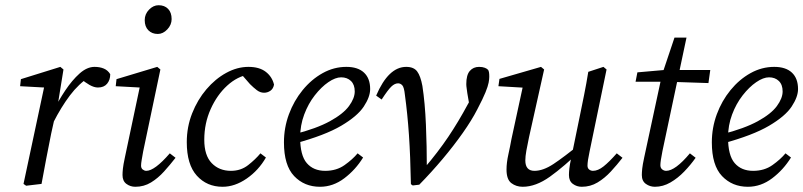

<svg xmlns="http://www.w3.org/2000/svg" viewBox="-20 -704 3075 735"><path d="M184 -235V-279Q204 -319 230 -358Q256 -397 284.5 -422.5Q313 -448 342 -448Q362 -448 377.5 -441.5Q393 -435 402 -420Q402 -398 390 -383.5Q378 -369 355 -369Q340 -369 322.5 -379Q305 -389 289 -403L278 -414L324 -411Q281 -383 247.5 -338.5Q214 -294 184 -235ZM70 0 151 -380 167 -368 57 -374 60 -401 211 -448 223 -438 201 -302 196 -283 176 -193Q166 -144 157 -96.5Q148 -49 139 0L80 7Z M449 -34Q449 -44 450.5 -58.5Q452 -73 458 -101L517 -380L533 -368L423 -374L426 -401L582 -448L594 -438L528 -124Q525 -107 522.5 -92.5Q520 -78 520 -70Q520 -60 526.5 -55Q533 -50 540 -50Q572 -50 630 -117L652 -100Q631 -73 608 -47.5Q585 -22 558 -5.5Q531 11 498 11Q479 11 464 0Q449 -11 449 -34ZM584 -574Q562 -574 548 -588Q534 -602 534 -627Q534 -650 550.5 -667Q567 -684 587 -684Q610 -684 623.5 -670Q637 -656 637 -631Q637 -609 620.5 -591.5Q604 -574 584 -574Z M832 11Q772 11 733.5 -31.5Q695 -74 695 -160Q695 -218 715.5 -270Q736 -322 770 -362Q804 -402 846 -425Q888 -448 931 -448Q973 -448 997.5 -429Q1022 -410 1029 -380Q1026 -364 1015 -356.5Q1004 -349 991 -349Q976 -349 963 -359Q950 -369 937 -382L896 -429L934 -419Q889 -412 850 -376.5Q811 -341 786.5 -286.5Q762 -232 762 -169Q762 -109 790.5 -79.5Q819 -50 864 -50Q902 -50 930 -72Q958 -94 977 -117L998 -101Q970 -52 924.5 -20.5Q879 11 832 11Z M1205 11Q1145 11 1106 -30Q1067 -71 1067 -159Q1067 -215 1086 -266.5Q1105 -318 1138.5 -359Q1172 -400 1215 -424Q1258 -448 1306 -448Q1350 -448 1373.5 -426Q1397 -404 1397 -363Q1397 -333 1372.5 -296Q1348 -259 1286 -222.5Q1224 -186 1110 -155L1106 -190Q1192 -212 1243 -240Q1294 -268 1316 -298Q1338 -328 1338 -354Q1338 -380 1323.5 -394Q1309 -408 1286 -408Q1264 -408 1237 -389.5Q1210 -371 1185 -339Q1160 -307 1144.5 -265.5Q1129 -224 1129 -178Q1129 -109 1154.5 -79.5Q1180 -50 1225 -50Q1268 -50 1299 -72Q1330 -94 1349 -117L1370 -101Q1341 -54 1298 -21.5Q1255 11 1205 11Z M1553 1Q1551 -107 1545.5 -187.5Q1540 -268 1530 -341Q1527 -370 1520 -377.5Q1513 -385 1504 -385Q1491 -385 1478 -372.5Q1465 -360 1441 -323L1420 -338Q1467 -448 1535 -448Q1564 -448 1577 -430.5Q1590 -413 1597 -375Q1607 -310 1610.5 -226.5Q1614 -143 1614 -59L1604 -60Q1657 -122 1696 -180Q1735 -238 1771 -305Q1776 -313 1779.5 -321.5Q1783 -330 1787 -338L1780 -283L1769 -347Q1768 -356 1766.5 -365.5Q1765 -375 1765 -382Q1765 -417 1778.5 -432.5Q1792 -448 1814 -448Q1827 -448 1836 -444.5Q1845 -441 1849 -436Q1851 -432 1852 -426.5Q1853 -421 1853 -410Q1853 -401 1850.5 -387.5Q1848 -374 1838.5 -350.5Q1829 -327 1807 -285Q1786 -244 1751.5 -195Q1717 -146 1674.5 -95.5Q1632 -45 1585 3L1560 6Z M1981 11Q1956 11 1937.5 -3Q1919 -17 1919 -55Q1919 -81 1926 -112.5Q1933 -144 1938 -172L1985 -389L1991 -368L1888 -374L1892 -402L2051 -448L2063 -438L2005 -178Q1999 -150 1995 -127.5Q1991 -105 1991 -90Q1991 -50 2026 -50Q2059 -50 2098.5 -76Q2138 -102 2207 -158V-132Q2139 -66 2085 -27.5Q2031 11 1981 11ZM2207 11Q2188 11 2173 0Q2158 -11 2158 -34Q2158 -44 2159.5 -58.5Q2161 -73 2167 -101L2198 -252Q2207 -296 2216 -340.5Q2225 -385 2232 -429L2290 -448L2302 -438L2237 -124Q2229 -87 2229 -70Q2229 -60 2235.5 -55Q2242 -50 2250 -50Q2269 -50 2290.5 -67Q2312 -84 2341 -117L2363 -100Q2342 -73 2318.5 -47.5Q2295 -22 2267.5 -5.5Q2240 11 2207 11Z M2413 -391 2420 -427 2545 -438V-436H2699L2692 -386L2541 -391ZM2446 -101 2514 -417 2562 -560H2608L2516 -126Q2508 -86 2508 -72Q2508 -61 2515 -55.5Q2522 -50 2530 -50Q2565 -50 2621 -117L2643 -100Q2624 -73 2599.5 -47.5Q2575 -22 2546.5 -5.5Q2518 11 2487 11Q2468 11 2452.5 0Q2437 -11 2437 -34Q2437 -44 2438.5 -58.5Q2440 -73 2446 -101Z M2843 11Q2783 11 2744 -30Q2705 -71 2705 -159Q2705 -215 2724 -266.5Q2743 -318 2776.5 -359Q2810 -400 2853 -424Q2896 -448 2944 -448Q2988 -448 3011.5 -426Q3035 -404 3035 -363Q3035 -333 3010.5 -296Q2986 -259 2924 -222.5Q2862 -186 2748 -155L2744 -190Q2830 -212 2881 -240Q2932 -268 2954 -298Q2976 -328 2976 -354Q2976 -380 2961.5 -394Q2947 -408 2924 -408Q2902 -408 2875 -389.5Q2848 -371 2823 -339Q2798 -307 2782.5 -265.5Q2767 -224 2767 -178Q2767 -109 2792.5 -79.5Q2818 -50 2863 -50Q2906 -50 2937 -72Q2968 -94 2987 -117L3008 -101Q2979 -54 2936 -21.5Q2893 11 2843 11Z"/></svg>

Font: Lisu Bosa ExtraLight
Style: Italic
Weight: 200
Italic angle: -19°
Designer: David Morse, Annie Olsen, Victor Gaultney, Frank Grießhammer (Latin)
Foundry: SIL International
Version: Version 2.000